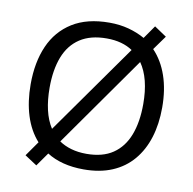

<svg xmlns="http://www.w3.org/2000/svg" viewBox="-85 -831 950 947"><g transform="rotate(10 390.5 -357.5)"><path d="M720 -358Q720 -275 699 -207.5Q678 -140 636.5 -91Q595 -42 533.5 -16Q472 10 391 10Q335 10 288.5 -2Q242 -14 206 -37L158 31L97 -9L149 -83Q105 -132 83 -202Q61 -272 61 -359Q61 -469 97 -551Q133 -633 206.5 -679Q280 -725 392 -725Q444 -725 488.5 -713Q533 -701 570 -680L616 -746L677 -705L626 -634Q672 -586 696 -516Q720 -446 720 -358ZM625 -358Q625 -487 574 -560L254 -106Q280 -88 314.5 -78Q349 -68 391 -68Q472 -68 523.5 -103Q575 -138 600 -203Q625 -268 625 -358ZM156 -358Q156 -297 167.5 -247Q179 -197 203 -160L522 -611Q497 -628 464.5 -637Q432 -646 392 -646Q311 -646 258.5 -611.5Q206 -577 181 -512.5Q156 -448 156 -358Z"/></g></svg>

Font: Noto Sans Malayalam
Style: Regular
Weight: 400
Designer: Jelle Bosma - Monotype Design Team
Foundry: Monotype Imaging Inc.
Version: Version 2.103